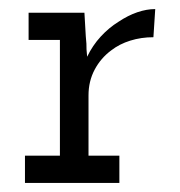

<svg xmlns="http://www.w3.org/2000/svg" viewBox="-20 -403 397 423"><path d="M243 0V-60H175V-193Q175 -224 188.5 -249.5Q202 -275 225 -292Q243 -306 267 -313.5Q291 -321 318 -321L322 -383Q303 -383 282.5 -376Q262 -369 241 -355Q220 -342 202 -322.5Q184 -303 172 -278Q170 -299 170.5 -300.5Q171 -302 169 -323L166 -375H43V-315H112V-60H35V0Z"/></svg>

Font: Josefin Slab Thin SemiBold
Style: Regular
Weight: 600
Version: Version 2.000